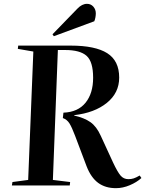

<svg xmlns="http://www.w3.org/2000/svg" viewBox="-20 -968 758 1002"><path d="M311 -380Q387 -383 426.5 -432Q466 -481 466 -562Q466 -646 432 -676.5Q398 -707 320 -707H282L256 -29L346 -18L344 0H42L45 -18L127 -29L154 -699L73 -713L75 -730H349Q477 -730 539.5 -690.5Q602 -651 602 -563Q602 -483 537.5 -431Q473 -379 367 -367V-365Q420 -353 452 -330.5Q484 -308 506 -259L570 -120Q593 -71 609 -52Q625 -33 650 -33Q665 -33 677.5 -37Q690 -41 709 -52L718 -39Q694 -17 657.5 -1.5Q621 14 585 14Q530 14 492.5 -13.5Q455 -41 432 -100L372 -259Q355 -304 342.5 -324Q330 -344 308 -352ZM384 -923Q408 -948 434 -948Q454 -948 467 -933.5Q480 -919 480 -898Q480 -889 478 -877.5Q476 -866 472 -857L261 -779L254 -789Z"/></svg>

Font: Literata 72pt SemiBold
Style: Italic
Weight: 600
Italic angle: -2°
Designer: Latin by Veronika Burian and Jose Scaglione. Greek by Irene Vlachou. Cyrillic by Vera Evstafieva
Foundry: TypeTogether
Version: Version 3.002